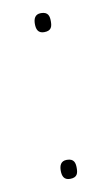

<svg xmlns="http://www.w3.org/2000/svg" viewBox="-68 -570 357 616"><g transform="rotate(-10 110.0 -262.0)"><path d="M85 -501C85 -484 90 -470 110 -470C134 -470 137 -484 137 -501C137 -517 134 -532 110 -532C90 -532 85 -517 85 -501ZM85 -23C85 -6 90 8 110 8C134 8 137 -6 137 -23C137 -39 134 -54 110 -54C90 -54 85 -39 85 -23Z"/></g></svg>

Font: Noto Sans Canadian Aboriginal Thin
Style: Regular
Weight: 100
Designer: Monotype Design Team, Typotheque's Kevin King
Foundry: Monotype Imaging Inc.
Version: Version 2.004